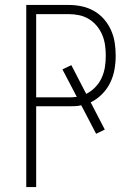

<svg xmlns="http://www.w3.org/2000/svg" viewBox="-20 -755 540 775"><path d="M86 0V-735H258Q284 -735 310 -729.5Q336 -724 359 -711Q382 -698 399.5 -678Q417 -658 428 -633.5Q439 -609 443 -583Q447 -557 447 -530Q447 -502 442 -474Q437 -446 424.5 -420.5Q412 -395 391.5 -374.5Q371 -354 346 -342L403 -232L368 -215L308 -330Q296 -327 283 -326.5Q270 -326 258 -326H126V0ZM126 -362H258Q266 -362 274 -362.5Q282 -363 290 -364L232 -475L268 -492L328 -376Q348 -386 364.5 -403Q381 -420 390.5 -441Q400 -462 403.5 -484.5Q407 -507 407 -530Q407 -552 404 -573Q401 -594 393 -613.5Q385 -633 371 -650Q357 -667 339 -678Q321 -689 300 -693.5Q279 -698 258 -698H126Z"/></svg>

Font: Iosevka SS04 Extralight
Style: Regular
Weight: 200
Monospace: yes
Designer: Belleve Invis
Foundry: Belleve Invis
Version: Version 19.0.0; ttfautohint (v1.8.4)